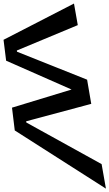

<svg xmlns="http://www.w3.org/2000/svg" viewBox="81 -832 633 1112"><g transform="rotate(90 398.0 -275.5)"><path d="M934 -572 792 -547 551 -111 544 -110 443 -487 303 -463 141 -57 134 -56 -13 -409 -138 -387 72 21 193 6 360 -373 465 -28 597 -44Z"/></g></svg>

Font: Gamestation Warped
Style: Regular
Weight: 400
Designer: Jonas Hecksher
Foundry: Jonas Hecksher, Playtypeª, e-types AS
Version: Version 1.003